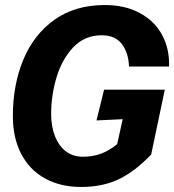

<svg xmlns="http://www.w3.org/2000/svg" viewBox="-20 -730 691 762"><path d="M31 -269Q31 -393 72.5 -493Q114 -593 196 -651.5Q278 -710 396 -710Q476 -710 534.5 -678.5Q593 -647 623 -592Q653 -537 651 -466H492Q490 -521 463.5 -555.5Q437 -590 384 -590Q316 -590 271 -542.5Q226 -495 204.5 -423.5Q183 -352 183 -278Q183 -227 198.5 -188.5Q214 -150 242 -129Q270 -108 309 -108Q349 -108 382 -120.5Q415 -133 445 -158L467 -257L363 -252L393 -374H634L580 -117Q519 -52 454 -20Q389 12 302 12Q219 12 157.5 -22.5Q96 -57 63.5 -120.5Q31 -184 31 -269Z"/></svg>

Font: Azeret Mono SemiBold
Style: Italic
Weight: 600
Italic angle: -12°
Designer: Martin Vácha
Foundry: Displaay
Version: Version 1.000; Glyphs 3.0.3, build 3074